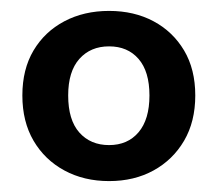

<svg xmlns="http://www.w3.org/2000/svg" viewBox="-20 -735 399 352"><path d="M180 -403Q134 -403 98 -422.5Q62 -442 41.5 -477Q21 -512 21 -560Q21 -608 41.5 -642.5Q62 -677 98 -696Q134 -715 180 -715Q226 -715 261.5 -696Q297 -677 317.5 -642.5Q338 -608 338 -560Q338 -512 317.5 -477Q297 -442 261.5 -422.5Q226 -403 180 -403ZM180 -469Q214 -469 234 -492.5Q254 -516 254 -560Q254 -604 234 -627Q214 -650 180 -650Q146 -650 125.5 -627Q105 -604 105 -560Q105 -515 125.5 -492Q146 -469 180 -469Z"/></svg>

Font: Nunito Sans 12pt ExtraLight 11pt
Style: Bold
Weight: 700
Version: Version 3.101;gftools[0.9.27]